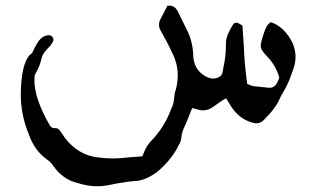

<svg xmlns="http://www.w3.org/2000/svg" viewBox="-20 -413 1142 681"><path d="M325.2 247.6Q289.6 247.6 254.4 235.8Q203.6 224.1 168.9 175.3Q159.2 160.6 145.5 151.9Q101.6 120.1 82 63Q53.7 -5.9 53.7 -77.6L54.2 -100.1Q59.1 -202.6 93.8 -224.6Q102.5 -244.6 113.8 -262.7Q130.4 -288.1 154.3 -288.1Q157.2 -288.1 160.4 -286.6Q163.6 -285.2 166.5 -281.5Q169.4 -277.8 169.4 -272.9Q169.4 -267.1 166 -261.7Q154.8 -245.1 150.9 -243.2L147.9 -239.7Q131.8 -222.2 129.2 -211.7Q126.5 -201.2 122.3 -187.5Q118.2 -173.8 103.5 -147Q102.1 -137.2 102.1 -127Q102.1 -63.5 156.2 30.8Q162.1 41.5 172.4 41.5H177.2Q183.6 41.5 188.7 46.1Q193.8 50.8 198.7 59.1Q241.2 127 310.1 142.6Q345.7 148.9 381.8 148.9Q409.7 148.9 437.5 145L484.4 141.6Q485.4 139.2 486.8 137.2Q489.3 131.8 491.2 126Q500.5 102.5 517.6 85.4Q562.5 39.1 587.4 -26.9Q597.2 -45.9 598.6 -73.2Q599.1 -84.5 603.5 -94.7Q610.4 -120.6 610.4 -145.5Q610.4 -188.5 589.8 -227.5Q571.8 -266.6 550.3 -303.2Q543.9 -314.5 543.9 -325.2Q543.9 -335.4 549.3 -345.2L573.7 -392.6L580.6 -393.1Q601.6 -393.1 612.3 -369.1L644 -304.7Q662.6 -267.6 665 -223.6Q665 -173.8 698.2 -149.4Q718.8 -134.3 735.4 -134.3Q743.2 -134.3 750.7 -137Q758.3 -139.6 763.2 -144.3Q768.1 -148.9 769.8 -158.7Q771.5 -168.5 773.4 -179.2Q781.2 -213.9 781.2 -250V-256.8Q781.2 -275.4 788.3 -291.7Q795.4 -308.1 805.2 -323.7Q806.6 -325.7 808.3 -328.4Q810.1 -331.1 813.5 -331.8Q816.9 -332.5 819.3 -332.5Q824.2 -332.5 833.5 -326.2Q836.4 -323.7 839.8 -321.8Q842.8 -286.1 844.7 -251.5Q847.2 -183.6 856.9 -115.2L863.3 -112.8Q870.6 -109.4 878.4 -107.4Q890.1 -106 902.3 -105Q916.5 -104 930.2 -102.1L936.5 -101.6Q958.5 -101.6 968.8 -132.8L970.7 -137.7Q957.5 -182.6 926.3 -213.9Q913.6 -227.5 909.2 -235.1Q904.8 -242.7 904.8 -251Q904.8 -262.7 915.5 -293.9L917 -298.3Q920.4 -308.6 925.3 -318.1Q930.2 -327.6 940.9 -334.5Q988.8 -317.4 1016.6 -262.7Q1028.3 -236.8 1028.3 -210.9Q1028.3 -185.5 1015.1 -153.8Q1003.9 -118.2 984.9 -86.9Q978 -76.2 972.7 -64Q958.5 -29.3 914.1 14.2Q903.3 24.4 889.6 24.4Q884.3 24.4 878.9 22.9Q824.2 9.8 792.5 -47.4L782.2 -64Q776.9 -62 768.1 -56.6L736.3 -34.2Q718.8 -21.5 700.2 -21.5Q690.4 -21.5 680.2 -24.9Q674.8 -26.9 668.5 -27.8L661.6 -29.8L645.5 10.3Q639.6 25.9 632.6 40.5Q625.5 55.2 623.5 72.3Q622.6 85.4 616.7 96.7Q595.2 141.1 563 172.9Q562 174.3 560.5 175.3Q530.8 207.5 491.7 222.2L486.3 224.1Q473.6 228.5 460 229Q439.9 230 419.4 233.9Q398.9 236.3 360.4 244.6Q342.8 247.6 325.2 247.6Z"/></svg>

Font: Kurland
Style: Regular
Weight: 400
Designer: GGBot
Version: 0.22